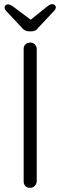

<svg xmlns="http://www.w3.org/2000/svg" viewBox="-20 -905 290 925"><path d="M125 0Q111 0 102.5 -8.5Q94 -17 94 -31V-669Q94 -683 103 -691.5Q112 -700 126 -700Q139 -700 148 -691Q157 -682 157 -669V-31Q156 -18 147 -9Q138 0 125 0ZM249 -870Q249 -862 241 -853L164 -771Q153 -754 131 -754H120Q99 -754 86 -771L10 -852Q2 -861 2 -869Q2 -875 6.5 -879.5Q11 -884 18 -884Q30 -884 45 -872L128 -810L205 -872Q221 -885 232 -885Q239 -885 244 -880.5Q249 -876 249 -870Z"/></svg>

Font: Quicksand
Style: Regular
Weight: 400
Designer: Andrew Paglinawan
Foundry: Andrew Paglinawan
Version: Version 3.000